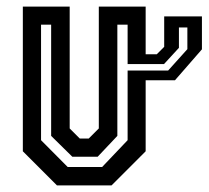

<svg xmlns="http://www.w3.org/2000/svg" viewBox="-20 -560 630 580"><path d="M476 -510.5H590V-411L508.5 -317.5H420V-103L317 0H152L49 -103V-540H190.5V-172L221 -141.5H248L278.5 -172V-540H420V-396H453.5L476 -418.5ZM184.5 -55.5H288.5L365.5 -136.5V-347H488L546 -411.5V-477H520.5V-415.5L475.5 -366.5H365.5V-485.5H334.5V-149.5L275 -86.5H198.5L134.5 -149.5V-485.5H104V-136.5Z"/></svg>

Font: Tourney Condensed SemiBold
Style: Regular
Weight: 600
Width: 3
Designer: Tyler Finck
Foundry: Etcetera Type Co
Version: Version 1.010; ttfautohint (v1.8.3)